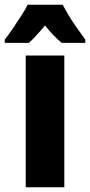

<svg xmlns="http://www.w3.org/2000/svg" viewBox="-57 -786 378 806"><path d="M213 0H51V-553H213ZM206 -766Q218 -744 232 -720.5Q246 -697 263.5 -672Q281 -647 301 -620V-606H202Q187 -618 169.5 -636Q152 -654 132 -679Q111 -654 94 -635.5Q77 -617 64 -606H-37V-620Q-23 -637 -4 -665Q15 -693 33 -721Q51 -749 59 -766Z"/></svg>

Font: Noto Sans Khmer ExtraCondensed Black
Style: Regular
Weight: 900
Width: 2
Designer: Danh Hong and the Monotype Design Team
Foundry: Monotype Imaging Inc.
Version: Version 2.004